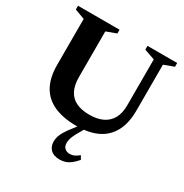

<svg xmlns="http://www.w3.org/2000/svg" viewBox="-208 -839 1209 1261"><g transform="rotate(30 396.0 -208.0)"><path d="M627 -270V-619.5L547 -647.5V-676H772V-647.5L696.5 -619.5V-271.5Q696.5 -177.5 663 -114Q629.5 -50.5 565 -18.8Q500.5 13 406 13Q304.5 13 235 -18Q165.5 -49 130.5 -112.2Q95.5 -175.5 95.5 -271V-619.5L20 -647.5V-676H335V-647.5L259.5 -619.5V-273Q259.5 -213 279.8 -172.8Q300 -132.5 340.5 -112.8Q381 -93 441.5 -93Q501 -93 542.2 -113Q583.5 -133 605.2 -172.2Q627 -211.5 627 -270ZM446 35Q429.5 62.5 420.8 81.5Q412 100.5 408.8 114.5Q405.5 128.5 405.5 141Q405.5 166.5 420.2 180.5Q435 194.5 460 194.5Q475.5 194.5 491.2 187.8Q507 181 527 164.5L542.5 191.5Q521 216.5 501.5 231.5Q482 246.5 462 253Q442 259.5 419 259.5Q373.5 259.5 350.2 236Q327 212.5 327 175.5Q327 157 332.2 138.8Q337.5 120.5 352 96Q366.5 71.5 395 36L442 -25.5H480.5Z"/></g></svg>

Font: Newsreader 16pt 16pt
Style: Bold
Weight: 700
Version: Version 1.003